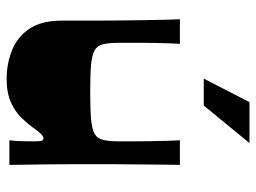

<svg xmlns="http://www.w3.org/2000/svg" viewBox="-114 -630 752 563"><g transform="rotate(90 261.5 -348.0)"><path d="M211 8Q167 8 127.5 -7.5Q88 -23 64 -58.5Q40 -94 40 -153Q40 -201 40 -245Q40 -289 39.5 -327Q39 -365 38.5 -397.5Q38 -430 37.5 -455.5Q37 -481 36 -500H108Q107 -486 106.5 -468Q106 -450 105.5 -430Q105 -410 105 -390Q105 -370 105 -353Q105 -336 105 -324Q105 -294 109 -276Q113 -258 127 -250Q141 -242 170 -239.5Q199 -237 249 -237Q299 -237 328.5 -239.5Q358 -242 372 -250Q386 -258 390 -276Q394 -294 394 -324Q394 -339 394 -361.5Q394 -384 393.5 -409.5Q393 -435 392.5 -459Q392 -483 391 -500H463Q463 -491 462.5 -470.5Q462 -450 462 -422Q462 -394 461.5 -364Q461 -334 461 -305.5Q461 -277 461 -255Q461 -223 461 -184Q461 -145 461.5 -107Q462 -69 462.5 -40Q463 -11 463 0H391Q393 -19 393.5 -37.5Q394 -56 394 -69Q394 -83 393 -91.5Q392 -100 385 -100Q380 -100 373 -93.5Q366 -87 352 -67Q341 -52 324 -34.5Q307 -17 279.5 -4.5Q252 8 211 8ZM210 -570 279 -704H399L289 -570Z"/></g></svg>

Font: Ojuju ExtraBold
Style: Regular
Weight: 800
Designer: Chisaokwu Joboson, Mirko Velimirovic
Foundry: Udi Foundry
Version: Version 1.000